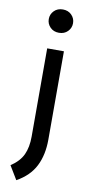

<svg xmlns="http://www.w3.org/2000/svg" viewBox="-99 -769 477 982"><g transform="rotate(10 139.0 -278.5)"><path d="M190.4 -625.2Q172.9 -607.4 145 -607.4Q117.2 -607.4 99.6 -625.2Q82 -643.1 82 -668Q82 -692.9 99.6 -710.7Q117.2 -728.5 145 -728.5Q172.9 -728.5 190.4 -710.7Q208 -692.9 208 -668Q208 -643.1 190.4 -625.2ZM19 102.5Q64.5 72.3 82.3 33.7Q100.1 -4.9 100.1 -60.1V-518.6H187V-60.1Q187 19.5 157.7 77.6Q128.4 135.7 61.5 172.9Z"/></g></svg>

Font: Voltaire
Style: Regular
Weight: 400
Designer: Yvonne Schttler
Foundry: Yvonne Schttler
Version: Version 1.003